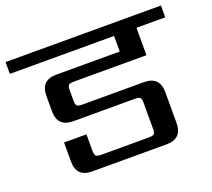

<svg xmlns="http://www.w3.org/2000/svg" viewBox="-129 -762 994 902"><g transform="rotate(-20 368.5 -311.0)"><path d="M613 -426H250Q230 -426 224 -420Q218 -414 218 -395V-342Q218 -323 224 -317Q230 -311 250 -311H558Q637 -311 637 -233V-78Q637 0 558 0H187Q109 0 109 -78V-173H221V-90Q221 -71 227.5 -65Q234 -59 253 -59H492Q512 -59 518 -65Q524 -71 524 -90V-220Q524 -240 518 -246Q512 -252 492 -252H184Q106 -252 106 -330V-407Q106 -485 184 -485H501V-563H-20V-622H757V-563H613Z"/></g></svg>

Font: Sarpanch Medium
Style: Regular
Weight: 500
Designer: Manushi Parikh (Devanagari and Latin), Jyotish Sonowal (Devanagari)
Foundry: Indian Type Foundry
Version: Version 2.004;PS 1.0;hotconv 1.0.78;makeotf.lib2.5.61930; tt